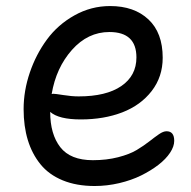

<svg xmlns="http://www.w3.org/2000/svg" viewBox="-20 -583 632 635"><path d="M293 32.2Q232.9 32.2 187.3 13.4Q141.6 -5.4 113.8 -39.8Q85.9 -74.2 72 -119.9Q58.1 -165.5 58.1 -222.2Q58.1 -282.7 78.6 -343Q99.1 -403.3 135.3 -452.4Q171.4 -501.5 226.3 -532.2Q281.2 -563 344.2 -563Q423.8 -563 470.9 -518.8Q518.1 -474.6 518.1 -392.1Q518.1 -329.1 481.7 -282Q445.3 -234.9 384.5 -211.4Q323.7 -188 247.1 -188Q174.3 -188 146 -212.9Q146 -139.2 179.4 -96.2Q212.9 -53.2 287.1 -53.2Q332.5 -53.2 370.6 -63Q408.7 -72.8 432.1 -86.9Q455.6 -101.1 473.6 -115.2Q491.7 -129.4 505.9 -139.2Q520 -148.9 530.8 -148.9Q556.2 -148.9 556.2 -117.2Q556.2 -98.6 542.5 -77.9Q528.8 -57.1 503.9 -37.8Q479 -18.6 446.8 -2.7Q414.6 13.2 374.3 22.7Q334 32.2 293 32.2ZM155.8 -272.9Q162.6 -272.9 189.7 -268.6Q216.8 -264.2 240.2 -264.2Q331.1 -264.2 381.1 -298.3Q431.2 -332.5 431.2 -393.1Q431.2 -477.1 341.8 -477.1Q270.5 -477.1 218 -418Q165.5 -358.9 150.9 -272Z"/></svg>

Font: Shantell Sans Irregular Bouncy
Style: Regular
Weight: 400
Designer: Stephen Nixon, Anya Danilova, Shantell Martin
Foundry: Arrow Type
Version: Version 1.006;[9816181b4]